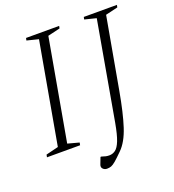

<svg xmlns="http://www.w3.org/2000/svg" viewBox="-148 -774 962 1062"><g transform="rotate(-20 333.0 -243.5)"><path d="M9 0 12 -15 85 -33 191 -629 123 -646 126 -660H321L318 -646L246 -629L140 -33L207 -15L204 0ZM300 173Q286 173 276.5 163Q267 153 273 138L288 99H293Q308 104 317 106Q326 108 338 108Q357 108 373.5 96Q390 84 403.5 50Q417 16 429 -51L531 -629L463 -646L466 -660H661L658 -646L586 -629L511 -210Q489 -86 464 -9Q439 68 398 108Q369 137 352.5 151Q336 165 325 169Q314 173 300 173Z"/></g></svg>

Font: Spectral SC ExtraLight
Style: Italic
Weight: 275
Italic angle: -10°
Designer: Jean-Baptiste Levee
Foundry: Production Type
Version: Version 2.001